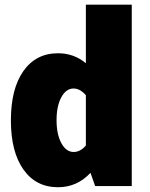

<svg xmlns="http://www.w3.org/2000/svg" viewBox="-20 -784 633 809"><path d="M25.9 -276.9Q25.9 -409.7 78.6 -484.6Q131.3 -559.6 224.6 -559.6Q291.5 -559.6 341.8 -517.6V-764.2H535.2V0H380.9L361.3 -55.7Q304.7 4.9 224.6 4.9Q131.3 4.9 78.6 -69.8Q25.9 -144.5 25.9 -276.9ZM218.3 -277.3Q218.3 -218.3 238.5 -180.9Q258.8 -143.6 290.5 -143.6Q318.4 -143.6 341.8 -170.9V-382.8Q317.4 -411.1 290 -411.1Q258.3 -411.1 238.3 -374Q218.3 -336.9 218.3 -277.3Z"/></svg>

Font: Estedad-FD Black
Style: Regular
Weight: 900
Designer: Amin Abedi
Version: Version 7.3